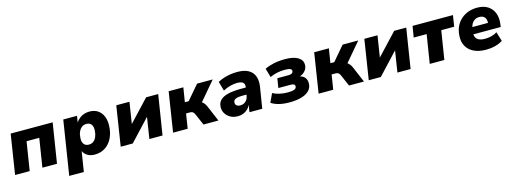

<svg xmlns="http://www.w3.org/2000/svg" viewBox="-8 -1326 6229 2323"><g transform="rotate(-15 3106.5 -164.5)"><path d="M27 0 105 -498H631L552 0H369L426 -359H267L210 0Z M657 180 764 -498H936L923 -415H921Q942 -446 968.5 -467.5Q995 -489 1027 -499Q1059 -509 1093 -509Q1156 -509 1199 -479.5Q1242 -450 1263 -397Q1284 -344 1280 -274Q1276 -192 1244 -127.5Q1212 -63 1156 -26Q1100 11 1024 11Q970 11 932 -12.5Q894 -36 877 -78H881L840 180ZM986 -124Q1020 -124 1044 -142.5Q1068 -161 1082 -194.5Q1096 -228 1098 -271Q1101 -320 1080.5 -347Q1060 -374 1019 -374Q986 -374 961.5 -355.5Q937 -337 922.5 -304Q908 -271 906 -227Q903 -178 924 -151Q945 -124 986 -124Z M1350 0 1428 -498H1593L1547 -206H1528L1802 -498H1953L1874 0H1709L1755 -293H1775L1501 0Z M2006 0 2084 -498H2268L2239 -319H2287L2440 -498H2636L2416 -239L2388 -284Q2413 -281 2432.5 -269Q2452 -257 2466.5 -238.5Q2481 -220 2491 -196L2574 0H2387L2326 -141Q2319 -157 2311 -166.5Q2303 -176 2292 -180Q2281 -184 2266 -184H2218L2189 0Z M2815 11Q2763 11 2723 -11.5Q2683 -34 2661 -71.5Q2639 -109 2642 -153Q2644 -203 2676.5 -235.5Q2709 -268 2773.5 -284Q2838 -300 2937 -300H3012L2999 -215H2937Q2897 -215 2871 -210Q2845 -205 2831.5 -193Q2818 -181 2817 -160Q2816 -136 2832.5 -122Q2849 -108 2879 -108Q2905 -108 2926 -119Q2947 -130 2961.5 -150.5Q2976 -171 2980 -198L2998 -307Q3004 -344 2982 -362.5Q2960 -381 2910 -381Q2869 -381 2824 -369.5Q2779 -358 2732 -333L2699 -450Q2732 -469 2772 -482Q2812 -495 2856 -502Q2900 -509 2945 -509Q3034 -509 3086 -478.5Q3138 -448 3157.5 -393.5Q3177 -339 3166 -267L3123 0H2963L2978 -97H2981Q2965 -60 2939.5 -36Q2914 -12 2883 -0.5Q2852 11 2815 11Z M3464 11Q3388 11 3330.5 -4Q3273 -19 3236 -45L3287 -153Q3320 -134 3370 -122.5Q3420 -111 3474 -111Q3526 -111 3554 -121.5Q3582 -132 3583 -157Q3584 -175 3571.5 -183.5Q3559 -192 3530 -192H3376L3395 -310H3537Q3564 -310 3578.5 -320Q3593 -330 3594 -348Q3595 -366 3575.5 -375.5Q3556 -385 3506 -385Q3456 -385 3409.5 -375Q3363 -365 3320 -345L3288 -457Q3335 -481 3400 -495Q3465 -509 3545 -509Q3651 -509 3707 -473.5Q3763 -438 3760 -377Q3759 -346 3743.5 -321Q3728 -296 3702 -279Q3676 -262 3642 -255L3647 -264Q3699 -256 3724.5 -225.5Q3750 -195 3747 -146Q3745 -96 3710 -60.5Q3675 -25 3612 -7Q3549 11 3464 11Z M3829 0 3907 -498H4091L4062 -319H4110L4263 -498H4459L4239 -239L4211 -284Q4236 -281 4255.5 -269Q4275 -257 4289.5 -238.5Q4304 -220 4314 -196L4397 0H4210L4149 -141Q4142 -157 4134 -166.5Q4126 -176 4115 -180Q4104 -184 4089 -184H4041L4012 0Z M4457 0 4535 -498H4700L4654 -206H4635L4909 -498H5060L4981 0H4816L4862 -293H4882L4608 0Z M5221 0 5278 -358H5116L5139 -498H5645L5623 -358H5461L5404 0Z M5927 11Q5836 11 5773.5 -19.5Q5711 -50 5680.5 -105.5Q5650 -161 5655 -234Q5659 -317 5697.5 -378.5Q5736 -440 5801 -474.5Q5866 -509 5949 -509Q6030 -509 6083 -474.5Q6136 -440 6159 -379Q6182 -318 6170 -238L6166 -209H5800L5813 -297H6043L6029 -284Q6034 -317 6026 -341.5Q6018 -366 5998 -379.5Q5978 -393 5945 -393Q5913 -393 5889 -378.5Q5865 -364 5850.5 -339Q5836 -314 5831 -281L5825 -247Q5819 -205 5830 -176.5Q5841 -148 5871 -134Q5901 -120 5948 -120Q5988 -120 6029 -130.5Q6070 -141 6099 -161L6135 -44Q6095 -17 6040 -3Q5985 11 5927 11Z"/></g></svg>

Font: Nunito Sans 10pt Black
Style: Italic
Weight: 900
Italic angle: -9°
Designer: Vernon Adams
Foundry: Vernon Adams
Version: Version 3.101;gftools[0.9.27]